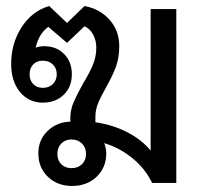

<svg xmlns="http://www.w3.org/2000/svg" viewBox="-20 -606 678 636"><path d="M564 -576V0H484Q460 -49 417.5 -83Q375 -117 325 -132Q332 -115 332 -98Q332 -51 300 -20.5Q268 10 219 10Q170 10 138.5 -20.5Q107 -51 107 -98Q107 -143 138 -172.5Q169 -202 213 -203V-214Q213 -242 223.5 -266.5Q234 -291 255 -329Q277 -365 288 -392Q299 -419 299 -448Q299 -472 288.5 -491.5Q278 -511 260 -519L202 -464L140 -517Q109 -495 98 -448Q111 -453 126 -453Q167 -453 192.5 -427Q218 -401 218 -360Q218 -318 191 -292Q164 -266 122 -266Q75 -266 46 -301.5Q17 -337 17 -394Q17 -463 52 -516.5Q87 -570 143 -586L202 -530L260 -586Q310 -577 342.5 -541Q375 -505 375 -453Q375 -415 364 -385Q353 -355 331 -316Q313 -284 304.5 -263Q296 -242 296 -218V-201Q353 -193 401.5 -168Q450 -143 479 -107V-576ZM122 -405Q102 -405 90 -392.5Q78 -380 78 -360Q78 -340 90 -327.5Q102 -315 122 -315Q142 -315 155 -327.5Q168 -340 168 -360Q168 -380 155 -392.5Q142 -405 122 -405ZM265 -96Q265 -117 251.5 -130.5Q238 -144 217 -144Q196 -144 183 -130.5Q170 -117 170 -96Q170 -75 183 -62Q196 -49 217 -49Q238 -49 251.5 -62Q265 -75 265 -96Z"/></svg>

Font: Sarabun
Style: Regular
Weight: 400
Designer: Suppakit Chalermlarp | Katatrad Co.,Ltd.
Foundry: Cadson Demak Co.,Ltd.
Version: Version 1.000; ttfautohint (v1.6)